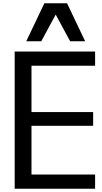

<svg xmlns="http://www.w3.org/2000/svg" viewBox="-20 -1157 626 1177"><path d="M70 0V-841H563V-754H173V-470H551V-386H173V-87H563V0ZM410 -904 284 -1137H391L502 -904ZM141 -904 252 -1137H359L233 -904Z"/></svg>

Font: Matangi SemiBold
Style: Regular
Weight: 600
Designer: Prashant Pant
Foundry: The Graphic Ant
Version: Version 3.002